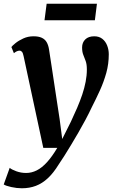

<svg xmlns="http://www.w3.org/2000/svg" viewBox="-55 -758 619 1029"><path d="M71.5 -457Q68 -474 62.8 -480.2Q57.5 -486.5 50 -486.5Q42.5 -486.5 35.2 -483.2Q28 -480 19.5 -473L6 -506Q11 -513 28 -526.8Q45 -540.5 70 -552Q95 -563.5 124.5 -563.5Q152 -563.5 169 -555.5Q186 -547.5 195 -532Q204 -516.5 207.5 -494.5Q214.5 -448.5 221.8 -401.5Q229 -354.5 236 -307.5Q243 -260.5 250.2 -213.8Q257.5 -167 264.5 -120.5L278.5 -13L325 -106Q343 -144 358.5 -180.2Q374 -216.5 385.8 -251.2Q397.5 -286 404 -319.8Q410.5 -353.5 410.5 -385.5Q410.5 -413.5 404.2 -430.8Q398 -448 391.5 -463.8Q385 -479.5 385 -503.5Q385 -530 402 -546.8Q419 -563.5 450 -563.5Q476 -563.5 493.2 -550Q510.5 -536.5 519.2 -514.2Q528 -492 528 -467Q528 -415.5 514.8 -367.8Q501.5 -320 480.8 -274.2Q460 -228.5 436 -181.5Q421.5 -150.5 403.2 -116.2Q385 -82 365.2 -47.8Q345.5 -13.5 326.2 18.2Q307 50 290 77Q273 104 259.5 123.5Q231.5 169 201.5 197Q171.5 225 137.2 238Q103 251 62 251Q35 251 5.5 244.5Q-24 238 -35 230.5L-3 141.5Q7 150.5 32.2 159.8Q57.5 169 85 169Q114.5 169 142.2 155Q170 141 197 111.2Q224 81.5 252 34.5H177ZM195 -738H464.5L453.5 -649.5H183.5Z"/></svg>

Font: Merriweather 28pt
Style: Bold Italic
Weight: 700
Italic angle: -7.8°
Version: Version 2.101